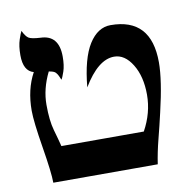

<svg xmlns="http://www.w3.org/2000/svg" viewBox="-72 -691 779 764"><g transform="rotate(-10 317.5 -308.5)"><path d="M416 -578Q580 -578 580 -399Q580 -327 550 -200Q538 -148 525 -97.5Q512 -47 505 0H83Q83 -40 65.5 -146.5Q48 -253 48 -297Q48 -383 83 -447Q42 -458 42 -522Q42 -560 50.5 -585Q59 -610 63 -617Q74 -594 85 -586.5Q96 -579 133 -577Q207 -575 207 -488Q207 -452 199 -428.5Q191 -405 186 -398Q182 -407 179 -414Q176 -421 169.5 -428.5Q163 -436 142 -439Q110 -374 110 -310Q110 -246 121.5 -206Q133 -166 140 -138H473Q511 -207 511 -280.5Q511 -354 481 -403Q451 -452 408 -452Q343 -452 282 -350Q293 -466 328.5 -522Q364 -578 416 -578Z"/></g></svg>

Font: Cardo
Style: Regular
Weight: 400
Designer: David J. Perry
Foundry: David J. Perry
Version: Version 1.0451